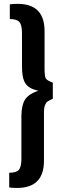

<svg xmlns="http://www.w3.org/2000/svg" viewBox="-20 -790 317 978"><path d="M30 -693V-768Q207 -789 207 -632V-442Q207 -400 213.5 -390Q220 -380 249 -369V-287Q228 -277 221.5 -272.5Q215 -268 209.5 -255Q204 -242 204 -218V29Q204 186 27 165V90Q63 90 76 75Q89 60 89 19V-202Q90 -256 108 -283.5Q126 -311 175 -328Q126 -338 108.5 -366.5Q91 -395 92 -458V-621Q92 -662 79 -677.5Q66 -693 30 -693Z"/></svg>

Font: Exo 2 Semi Bold Condensed
Style: Regular
Weight: 600
Width: 3
Designer: Natanael Gama
Version: Version 1.001;PS 001.001;hotconv 1.0.70;makeotf.lib2.5.58329